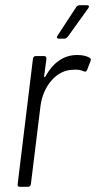

<svg xmlns="http://www.w3.org/2000/svg" viewBox="-20 -720 370 740"><path d="M315 -700H287C282 -700 277 -697 274 -693L202 -583C197 -576 199 -571 207 -571H228C233 -571 237 -574 241 -578L320 -688C325 -695 323 -700 315 -700ZM277 -508C223 -508 182 -475 155 -425C153 -421 150 -422 150 -426L159 -494C159 -500 156 -504 150 -504H118C112 -504 108 -500 107 -494L48 -10C47 -4 50 0 56 0H88C94 0 98 -4 99 -10L136 -311C146 -389 198 -450 260 -451C279 -453 293 -450 303 -445C309 -442 314 -445 316 -451L329 -485C331 -490 330 -495 326 -497C314 -504 300 -508 277 -508Z"/></svg>

Font: Barlow Semi Condensed Light
Style: Italic
Weight: 300
Width: 4
Italic angle: -7°
Designer: Jeremy Tribby
Foundry: Tribby Type
Version: Version 1.422;hotconv 1.0.109;makeotfexe 2.5.65596